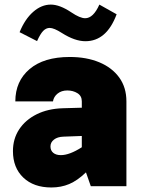

<svg xmlns="http://www.w3.org/2000/svg" viewBox="-20 -807 626 832"><path d="M527.8 -367.7V0H373.5L352.5 -60.1Q315.4 -24.4 280 -9.5Q244.6 5.4 202.6 5.4Q126 5.4 81.1 -37.4Q36.1 -80.1 36.1 -152.3Q36.1 -205.6 63.2 -246.6Q90.3 -287.6 138.9 -311.8Q187.5 -335.9 251.5 -337.9L334.5 -340.3V-367.7Q334.5 -391.6 315.4 -403.3Q296.4 -415 271.5 -415Q246.6 -415 229.7 -401.6Q212.9 -388.2 209.5 -367.7H46.4Q46.4 -455.1 108.2 -507.6Q169.9 -560.1 282.2 -560.1Q355 -560.1 410.2 -537.1Q465.3 -514.2 496.6 -471.2Q527.8 -428.2 527.8 -367.7ZM198.7 -172.4Q198.7 -154.8 210.7 -144.8Q222.7 -134.8 243.7 -134.8Q281.2 -134.8 334.5 -168.9V-217.8L254.4 -214.8Q229 -213.9 213.9 -202.1Q198.7 -190.4 198.7 -172.4ZM64.9 -667.5Q87.9 -724.1 123.8 -755.6Q159.7 -787.1 200.2 -787.1Q238.8 -787.1 289.1 -753.4Q326.7 -728 349.1 -728Q384.3 -728 410.6 -787.1L485.4 -745.1Q441.9 -628.4 350.1 -628.4Q304.2 -628.4 248 -664.1Q213.9 -686 195.3 -686Q179.7 -686 167 -672.9Q154.3 -659.7 140.6 -628.9Z"/></svg>

Font: Estedad-FD Black
Style: Regular
Weight: 900
Designer: Amin Abedi
Version: Version 7.3